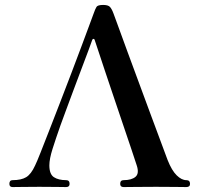

<svg xmlns="http://www.w3.org/2000/svg" viewBox="-20 -758 803 778"><path d="M31 0Q18 0 18 -13Q18 -28 31 -28Q66 -28 86 -40Q106 -52 122 -87Q129 -101 144 -139Q159 -177 179.5 -229.5Q200 -282 223 -341.5Q246 -401 268.5 -460Q291 -519 310 -570Q329 -621 342 -656Q355 -691 359 -702Q366 -722 371 -730Q376 -738 398 -738Q418 -738 425.5 -730Q433 -722 440 -703Q445 -690 460 -648.5Q475 -607 496.5 -548.5Q518 -490 542.5 -424Q567 -358 590 -295.5Q613 -233 631.5 -184Q650 -135 659 -110Q676 -67 696 -47.5Q716 -28 735 -28Q750 -28 750 -13Q750 0 735 0Q726 0 694 -0.5Q662 -1 612 -1Q569 -1 530 -0.5Q491 0 481 0Q467 0 467 -13Q467 -28 481 -28Q513 -28 529 -41.5Q545 -55 534 -88Q527 -111 512 -154.5Q497 -198 478.5 -253.5Q460 -309 440.5 -366Q421 -423 404.5 -473Q388 -523 377 -556Q366 -589 364 -595Q363 -600 359.5 -600.5Q356 -601 354 -597Q351 -588 339 -555.5Q327 -523 310 -478.5Q293 -434 276 -388Q259 -342 245 -304.5Q231 -267 225 -250Q206 -196 193 -155Q180 -114 180 -88Q180 -52 198.5 -40Q217 -28 248 -28Q262 -28 262 -13Q262 0 248 0Q239 0 211 -0.5Q183 -1 139 -1Q102 -1 72 -0.5Q42 0 31 0Z"/></svg>

Font: Zen Antique Soft
Style: Regular
Weight: 400
Designer: Yoshimichi Ohira
Foundry: Positype
Version: Version 1.001